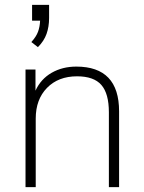

<svg xmlns="http://www.w3.org/2000/svg" viewBox="-20 -770 593 790"><path d="M182 -750V-696Q182 -660 171.5 -630.5Q161 -601 136 -576L109 -597Q129 -619 136.5 -639.5Q144 -660 145 -685H112V-750ZM470 -312V0H428V-308Q428 -385 397 -420.5Q366 -456 297 -456Q220 -456 173.5 -408.5Q127 -361 127 -282V0H85V-484H126V-397Q148 -445 192.5 -470.5Q237 -496 294 -496Q470 -496 470 -312Z"/></svg>

Font: wassup Sans
Style: Light
Weight: 200
Version: Version 2.001